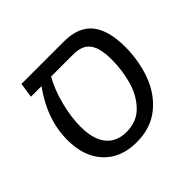

<svg xmlns="http://www.w3.org/2000/svg" viewBox="-142 -726 902 902"><g transform="rotate(-45 309.5 -274.5)"><path d="M570 -342Q570 -250 540.5 -169Q511 -88 448 -37Q385 14 291 14Q188 14 128 -49.5Q68 -113 68 -224Q68 -360 161 -489H91L102 -563H382Q481 -563 525.5 -507Q570 -451 570 -342ZM483 -343Q483 -421 457 -455Q431 -489 374 -489H225Q194 -435 175 -361.5Q156 -288 156 -225Q156 -141 191 -97.5Q226 -54 292 -54Q361 -54 404 -99Q447 -144 465 -209.5Q483 -275 483 -343Z"/></g></svg>

Font: FiraGO Book
Style: Italic
Weight: 350
Italic angle: -8°
Designer: bBox Type GmbH
Foundry: bBox Type GmbH
Version: Version 1.001